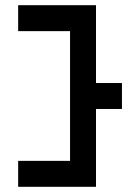

<svg xmlns="http://www.w3.org/2000/svg" viewBox="-20 -720 540 740"><path d="M50 0H350V-300H450V-400H350V-700H50V-600H250V-100H50Z"/></svg>

Font: Connection Serif
Style: Regular
Weight: 400
Version: Version 0.2